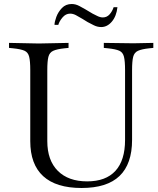

<svg xmlns="http://www.w3.org/2000/svg" viewBox="-20 -927 790 958"><path d="M387 11Q260 11 195.5 -48Q131 -107 131 -223V-577Q131 -622 125.5 -644Q120 -666 102 -674Q84 -682 45 -686L25 -688V-713L173 -710H174L322 -713V-688L302 -686Q264 -682 245.5 -673.5Q227 -665 221.5 -643.5Q216 -622 216 -577V-223Q216 -127 268.5 -74.5Q321 -22 415 -22Q508 -22 556 -74.5Q604 -127 604 -229V-577Q604 -622 598.5 -644Q593 -666 575 -674Q557 -682 518 -686L498 -688V-713L646 -711L745 -713V-688L725 -686Q687 -682 668.5 -673.5Q650 -665 644.5 -643.5Q639 -622 639 -577V-229Q639 -109 576.5 -49Q514 11 387 11ZM485 -792Q466 -792 448 -801Q430 -810 417 -817L391 -833Q373 -844 358.5 -851.5Q344 -859 330 -859Q308 -859 292 -840Q276 -821 271 -803H252Q252 -818 261 -842.5Q270 -867 289 -887Q308 -907 338 -907Q357 -907 376 -897Q395 -887 405 -881L442 -859Q450 -855 465 -847.5Q480 -840 493 -840Q513 -840 526.5 -855Q540 -870 547 -891H566Q561 -846 538 -819Q515 -792 485 -792Z"/></svg>

Font: Baskervville
Style: Regular
Weight: 400
Designer: Alexis Faudot, Rémi Forte, Morgane Pierson, Rafael Ribas, Tanguy Vanlaeys, Rosalie Wagner, Thomas Huot-Marchand
Foundry: ANRT
Version: Version 1.100